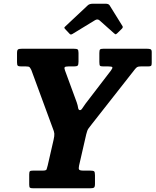

<svg xmlns="http://www.w3.org/2000/svg" viewBox="-20 -1012 836 1032"><path d="M137 -19.5V-74.5Q137 -88 140.8 -91.5Q144.5 -95 158 -95H210Q228 -95 230.5 -101.8Q233 -108.5 236.5 -123L268 -260.5Q273 -282 272 -293.8Q271 -305.5 263.5 -323L148.5 -635.5Q142.5 -647.5 138.5 -651.2Q134.5 -655 118.5 -655H94Q79.5 -655 75.5 -659Q71.5 -663 71.5 -677.5V-726.5Q71.5 -742.5 76.8 -746.2Q82 -750 97.5 -750H376.5Q392 -750 397 -746.5Q402 -743 402 -727.5V-681Q402 -664 397.5 -659.5Q393 -655 378 -655H348Q331 -655 327.8 -650.5Q324.5 -646 329.5 -633L392.5 -461.5Q398 -445.5 399.8 -432.8Q401.5 -420 410 -420Q416.5 -420 423 -430.5Q429.5 -441 439.5 -454.5L576 -632.5Q586 -646 583.8 -650.5Q581.5 -655 562 -655H535Q521 -655 517.5 -658.8Q514 -662.5 514 -679V-727Q514 -742 517.8 -746Q521.5 -750 535.5 -750H770Q782 -750 788.8 -747.5Q795.5 -745 795.5 -732.5V-673Q795.5 -661.5 791.8 -658.2Q788 -655 776.5 -655H737.5Q724 -655 718 -651.8Q712 -648.5 705 -639.5L474.5 -346Q464 -332.5 456.2 -322.2Q448.5 -312 443.5 -290L405 -122Q401.5 -106 405.2 -100.5Q409 -95 429 -95H464Q481.5 -95 486 -91Q490.5 -87 490.5 -69.5V-24Q490.5 -7.5 485.2 -3.8Q480 0 464.5 0H159Q145.5 0 141.2 -3Q137 -6 137 -19.5ZM352 -832.5 330 -856Q325 -861.5 325.8 -863.8Q326.5 -866 333 -872L452 -983.5Q461 -992 480 -992H547.5Q563.5 -992 569 -983.5L638.5 -871.5Q642.5 -865 635 -857.5L610 -833Q603 -827 601 -827.5Q599 -828 593.5 -832.5L515 -902.5Q504 -912 490 -903L369.5 -829.5Q362.5 -825.5 359.2 -826.8Q356 -828 352 -832.5Z"/></svg>

Font: Besley* Narrow
Style: Bold Italic
Weight: 700
Width: 4
Italic angle: -13°
Designer: Owen Earl
Foundry: indestructible type*
Version: Version 3.000; ttfautohint (v1.8.3)